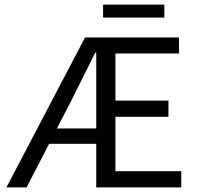

<svg xmlns="http://www.w3.org/2000/svg" viewBox="-20 -820 862 840"><path d="M290 -376 229 -258H401V-590H397Q344 -483 290 -376ZM8 0 352 -656H763V-586H485V-380H717V-309H485V-71H773V0H401V-191H195L96 0ZM431 -743V-800H699V-743Z"/></svg>

Font: .
Style: 
Weight: 400
Designer: Paul D. Hunt, Dalton Maag
Foundry: Dalton Maag Ltd
Version: Version 1.200